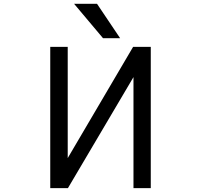

<svg xmlns="http://www.w3.org/2000/svg" viewBox="-20 -976 1040 998"><path d="M365.2 -956.1H484.4L604.5 -777.3H515.6ZM763.7 2H673.8V-575.2L333 2H241.2V-732.4H332V-154.3L671.9 -732.4H763.7Z"/></svg>

Font: Gen Shin Gothic Monospace Regular
Style: Regular
Weight: 400
Designer: [Source Han Sans]
Ryoko NISHIZUKA  (kana & ideographs); Paul D. Hunt (Latin, Greek & Cyrillic); Wenlong ZHANG  (bopomofo
Version: Version 1.002.20150607